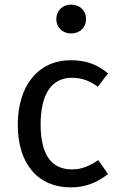

<svg xmlns="http://www.w3.org/2000/svg" viewBox="-20 -800 517 832"><path d="M287 12C348 12 401 -8 448 -46L406 -106C366 -80 335 -66 291 -66C208 -66 156 -123 156 -261C156 -398 208 -463 291 -463C335 -463 368 -450 404 -424L448 -482C399 -523 349 -539 287 -539C144 -539 57 -427 57 -259C57 -89 145 12 287 12ZM288 -655C327 -655 353 -682 353 -717C353 -753 327 -780 288 -780C250 -780 224 -753 224 -717C224 -682 250 -655 288 -655Z"/></svg>

Font: FiraGO Unicode
Style: Regular
Weight: 400
Designer: bBox Type
Foundry: bBox Type GmbH
Version: Version 1.001;PS 001.001;hotconv 1.0.88;makeotf.lib2.5.64775